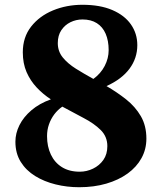

<svg xmlns="http://www.w3.org/2000/svg" viewBox="-20 -773 677 804"><path d="M311.5 11Q260.5 11 212.8 -0.8Q165 -12.5 127 -36Q89 -59.5 66.8 -95.2Q44.5 -131 44.5 -179.5Q44.5 -215 61.5 -249Q78.5 -283 111.5 -311.2Q144.5 -339.5 193 -357Q160 -378.5 133.5 -406.8Q107 -435 91.2 -471.2Q75.5 -507.5 75.5 -554Q75.5 -617 110.2 -661.5Q145 -706 202 -729.5Q259 -753 325.5 -753Q399 -753 450.2 -731Q501.5 -709 528.2 -670.8Q555 -632.5 555 -584Q555 -529.5 522.5 -485.5Q490 -441.5 426 -412.5Q470 -387 508.2 -356.8Q546.5 -326.5 569.8 -286.5Q593 -246.5 593 -192.5Q593 -148 572.5 -110.8Q552 -73.5 514.2 -46.2Q476.5 -19 425 -4Q373.5 11 311.5 11ZM314 -54Q343 -54 369.5 -66.8Q396 -79.5 412.8 -103.2Q429.5 -127 429.5 -161Q429.5 -201 401.8 -228.5Q374 -256 330.8 -278.5Q287.5 -301 241 -326.5Q221.5 -313 207.2 -294Q193 -275 185 -252Q177 -229 177 -203Q177 -159.5 193 -125.8Q209 -92 239.5 -73Q270 -54 314 -54ZM371 -442.5Q402 -465 418.5 -497Q435 -529 435 -563Q435 -602.5 422.5 -631.5Q410 -660.5 385.5 -676Q361 -691.5 325.5 -691.5Q298.5 -691.5 275 -680Q251.5 -668.5 236.8 -646.5Q222 -624.5 222 -592.5Q222 -558 243 -532.2Q264 -506.5 298 -485.2Q332 -464 371 -442.5Z"/></svg>

Font: Merriweather 24pt Black
Style: Regular
Weight: 900
Designer: Eben Sorkin
Foundry: Eben Sorkin
Version: Version 2.100